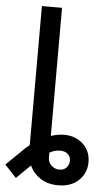

<svg xmlns="http://www.w3.org/2000/svg" viewBox="-111 -766 558 1010"><g transform="rotate(5 167.5 -261.0)"><path d="M235.1 204.5Q180 204.5 141.5 179.2Q103 153.8 84.5 113.3L10.7 185.4L-50.4 120L50.1 22Q58.9 14.2 68.5 6.7V-727.3H174.7V-50.8Q211.6 -62.9 244 -62.9Q305 -62.9 344.6 -25.7Q384.2 11.4 384.2 69.2Q384.2 126.4 344.1 165.5Q304 204.5 235.1 204.5ZM235.8 121.8Q258.2 121.8 272 106.9Q285.9 92 286.2 70.3Q285.9 49 271.1 35.5Q256.4 22 231.5 22Q215.6 22 201.5 26.1Q187.5 30.2 174.7 37.3V63.2Q174.7 88.1 192.3 104.9Q209.9 121.8 235.8 121.8Z"/></g></svg>

Font: Linik Sans Medium
Style: Regular
Weight: 500
Designer: Rasmus Andersson (font), Cristiano Sobral (main changes)
Foundry: rsms
Version: Version 3.018;June 1, 2022;FontCreator 14.0.0.2814 64-bit; t